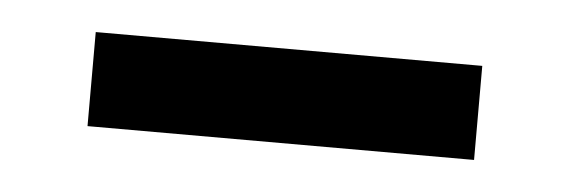

<svg xmlns="http://www.w3.org/2000/svg" viewBox="-24 -883 471 158"><g transform="rotate(5 211.0 -804.0)"><path d="M50.8 -765.1V-842.8H370.1V-765.1Z"/></g></svg>

Font: Lumene Sans Medium
Style: Regular
Weight: 500
Designer: Deni Anggara
Version: Version 1.003;Glyphs 3.1.2 (3151)